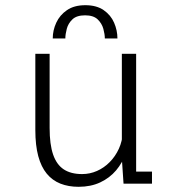

<svg xmlns="http://www.w3.org/2000/svg" viewBox="-20 -707 690 739"><path d="M282.5 12Q243.5 12 212.5 -0.2Q181.5 -12.5 160 -38.5Q138.5 -64.5 127.2 -106.2Q116 -148 116 -206V-500H171V-214.5Q171 -151 184.5 -112Q198 -73 225.5 -55Q253 -37 296 -37Q326 -37 353.2 -49Q380.5 -61 402.2 -83Q424 -105 437.5 -134.5Q451 -164 452.5 -198L477.5 -195Q477.5 -155 464.5 -117.8Q451.5 -80.5 426.8 -51.2Q402 -22 365.8 -5Q329.5 12 282.5 12ZM455.5 0 449 -96V-500H504V-29L487.5 -46.5H565V0ZM308.5 -687Q351.5 -687 379 -668Q406.5 -649 419.2 -619.5Q432 -590 432 -559H383.5Q383.5 -575 377.8 -596Q372 -617 355.8 -632.5Q339.5 -648 307.5 -648Q275 -648 258.8 -632.5Q242.5 -617 237 -596Q231.5 -575 231.5 -559H183Q183 -590 196.5 -619.5Q210 -649 237.8 -668Q265.5 -687 308.5 -687Z"/></svg>

Font: Trispace Thin ExtraLight
Style: Regular
Weight: 250
Version: Version 1.210